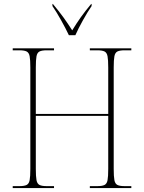

<svg xmlns="http://www.w3.org/2000/svg" viewBox="-20 -961 736 981"><path d="M45 0V-10H79Q104 -10 116 -16Q128 -22 131.5 -40.5Q135 -59 135 -98V-616Q135 -655 131.5 -673.5Q128 -692 116 -698Q104 -704 79 -704H45V-714H256V-704H219Q194 -704 182 -698Q170 -692 166.5 -673.5Q163 -655 163 -616V-379H533V-616Q533 -655 529.5 -673.5Q526 -692 514 -698Q502 -704 477 -704H439V-714H651V-704H617Q592 -704 580 -698Q568 -692 564.5 -673.5Q561 -655 561 -616V-98Q561 -59 564.5 -40.5Q568 -22 580 -16Q592 -10 617 -10H651V0H439V-10H477Q502 -10 514 -16Q526 -22 529.5 -40.5Q533 -59 533 -98V-369H163V-98Q163 -59 166.5 -40.5Q170 -22 182 -16Q194 -10 219 -10H256V0ZM332 -781Q316 -815 292 -858Q268 -901 248 -930V-941H250Q281 -904 303.5 -873Q326 -842 349 -806Q371 -842 393 -873Q415 -904 446 -941H448V-930Q428 -901 404 -858Q380 -815 365 -781Z"/></svg>

Font: Noto Serif Display SemiCondensed Thin
Style: Regular
Weight: 100
Width: 4
Designer: Monotype Design Team
Foundry: Monotype Imaging Inc.
Version: Version 2.009